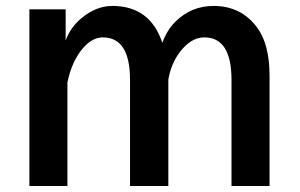

<svg xmlns="http://www.w3.org/2000/svg" viewBox="-20 -596 1000 641"><path d="M199.2 -564.9V-460.9Q215.3 -505.4 252.9 -536.1Q301.8 -576.2 355 -576.2Q481 -576.2 522 -453.1Q537.1 -495.1 564.9 -522.9Q618.2 -576.2 692.9 -576.2Q785.6 -576.2 838.9 -503.4Q879.9 -447.3 879.9 -342.8V24.9H752.9V-329.1Q752.9 -471.2 662.1 -471.2Q618.7 -471.2 582 -424.3Q551.3 -384.8 542 -330.1V24.9H414.1V-329.1Q414.1 -471.2 323.2 -471.2Q288.1 -471.2 256.8 -435.1Q219.7 -391.6 205.1 -320.8V24.9H78.1V-564.9Z"/></svg>

Font: BIZ UDPGothic
Style: Bold
Weight: 700
Designer: TypeBank Co., Ltd.
Foundry: Morisawa Inc.
Version: Version 1.051